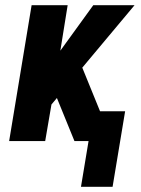

<svg xmlns="http://www.w3.org/2000/svg" viewBox="-20 -540 540 735"><path d="M290 175 319 0H265L199 -162L198 -165L177 -140L153 0H15L101 -520H239L211 -346L337 -520H495L295 -281L363 -114H459L411 175Z"/></svg>

Font: Iosevka SS04 Heavy
Style: Italic
Weight: 900
Italic angle: -9°
Monospace: yes
Designer: Belleve Invis
Foundry: Belleve Invis
Version: Version 19.0.0; ttfautohint (v1.8.4)